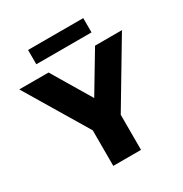

<svg xmlns="http://www.w3.org/2000/svg" viewBox="-219 -1035 1131 1187"><g transform="rotate(-30 346.5 -442.0)"><path d="M247 0V-296L293 -177L-20 -700H189L415 -321H294L521 -700H713L401 -177L445 -296V0ZM149 -782V-884H543V-782Z"/></g></svg>

Font: MOST Montserrat ExtraBold
Style: Regular
Weight: 800
Designer: Julieta Ulanovsky
Foundry: Julieta Ulanovsky
Version: Version 8.000;March 11, 2024;FontCreator 15.0.0.2926 64-bit